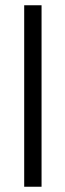

<svg xmlns="http://www.w3.org/2000/svg" viewBox="-20 -710 249 730"><path d="M138 0H72V-690H138Z"/></svg>

Font: exo2condensed_l
Style: Regular
Weight: 300
Width: 3
Designer: Natanael Gama
Version: Version 1.001;PS 001.001;hotconv 1.0.70;makeotf.lib2.5.58329